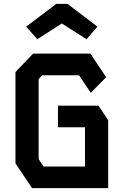

<svg xmlns="http://www.w3.org/2000/svg" viewBox="-20 -974 640 994"><path d="M151.5 -696.5 60 -601V-128.5L146 0H540V-351.5L490 -427H280V-315H420V-112H205L180 -151V-565L198 -584.5H389L450 -493.5L529.5 -574.5L448 -696.5ZM329.5 -954 484.5 -836 428 -771 300 -852.5 173 -771 115.5 -836 271.5 -954Z"/></svg>

Font: Kode
Style: Regular
Weight: 400
Monospace: yes
Designer: Isa Ozler
Foundry: Kadena LLC
Version: Version 1.000;gftools[0.9.28]